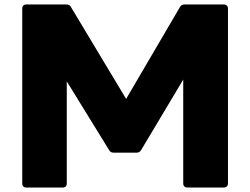

<svg xmlns="http://www.w3.org/2000/svg" viewBox="-20 -792 1113 854"><path d="M96 42H260C271 42 277 35 277 24V-430L465 -125C469 -117 476 -113 485 -113H588C597 -113 603 -117 608 -125L795 -438V24C795 35 802 42 813 42H976C987 42 994 35 994 24V-754C994 -765 987 -772 976 -772H800C791 -772 784 -768 780 -760L541 -352L296 -760C292 -769 285 -772 276 -772H96C85 -772 79 -765 79 -754V24C79 35 85 42 96 42Z"/></svg>

Font: LINE Seed JP_OTF ExtraBold
Style: Regular
Weight: 800
Designer: LY Corporation & Fontrix & Fontworks
Version: Version 1.013